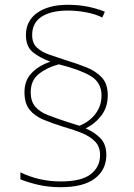

<svg xmlns="http://www.w3.org/2000/svg" viewBox="-20 -779 558 800"><path d="M82 -395Q82 -444 112 -475Q142 -506 190 -522Q146 -538 117 -561.5Q88 -585 88 -633Q88 -692 135 -725.5Q182 -759 263 -759Q308 -759 347 -751Q386 -743 417 -730L406 -706Q379 -720 340 -727.5Q301 -735 263 -735Q193 -735 153.5 -709.5Q114 -684 114 -633Q114 -599 134 -580.5Q154 -562 186.5 -551Q219 -540 258 -527Q301 -514 340 -498.5Q379 -483 404 -456.5Q429 -430 429 -381Q429 -333 403 -298.5Q377 -264 337 -244Q374 -228 398.5 -203Q423 -178 423 -133Q423 -72 375.5 -35.5Q328 1 233 1Q181 1 137 -9.5Q93 -20 65 -32V-61Q143 -23 233 -23Q320 -23 358.5 -53.5Q397 -84 397 -133Q397 -168 376 -189.5Q355 -211 320.5 -225Q286 -239 243 -251Q199 -265 162 -280Q125 -295 103.5 -321.5Q82 -348 82 -395ZM108 -395Q108 -356 127.5 -334Q147 -312 179.5 -299.5Q212 -287 251 -274L311 -255Q353 -272 378 -305Q403 -338 403 -381Q403 -436 356.5 -463Q310 -490 225 -511Q176 -498 142 -471Q108 -444 108 -395Z"/></svg>

Font: Noto Sans Lao Looped Thin
Style: Regular
Weight: 100
Designer: Mark Frömberg, Ben Mitchell
Foundry: The Fontpad Ltd
Version: Version 1.002; ttfautohint (v1.8.4.7-5d5b)